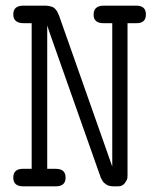

<svg xmlns="http://www.w3.org/2000/svg" viewBox="-20 -659 565 679"><path d="M61 -62H92V-577H64Q27 -577 27 -608Q27 -639 62 -639H141Q147 -639 152.5 -638Q158 -637 162.5 -635.5Q167 -634 170 -632Q173 -630 176 -626.5Q179 -623 180.5 -621Q182 -619 184 -614.5Q186 -610 187 -608Q188 -606 190 -601Q192 -596 192 -595L377 -70V-577H346Q311 -577 311 -607Q311 -639 347 -639H462Q496 -639 496 -608Q496 -577 463 -577H431V-41Q431 -36 430.5 -29.5Q430 -23 421.5 -11.5Q413 0 397 0H383Q375 0 368 -1.5Q361 -3 356 -6.5Q351 -10 348 -12.5Q345 -15 342 -20.5Q339 -26 337.5 -28.5Q336 -31 334 -38Q332 -45 331 -46L157 -539L147 -569V-62H177Q212 -62 212 -31Q212 0 177 0H62Q27 0 27 -31Q27 -62 61 -62Z"/></svg>

Font: CMU Typewriter Text
Style: Regular
Weight: 500
Monospace: yes
Version: Version 0.7.0